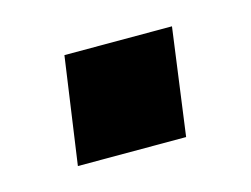

<svg xmlns="http://www.w3.org/2000/svg" viewBox="-40 -423 352 269"><g transform="rotate(-15 136.0 -288.5)"><path d="M46 -211 68 -366H224L203 -211Z"/></g></svg>

Font: Chivo Medium
Style: Bold Italic
Weight: 700
Italic angle: -8.05°
Version: Version 2.002